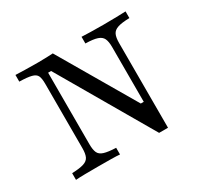

<svg xmlns="http://www.w3.org/2000/svg" viewBox="-124 -736 952 905"><g transform="rotate(-30 352.0 -283.5)"><path d="M502.4 4 207.3 -503.2H191.1V-113.7Q191.1 -83.9 198.4 -67.7Q205.6 -51.6 227.4 -44.8Q249.2 -37.9 291.9 -36.3V0Q275.8 -1.6 244.8 -2Q213.7 -2.4 175 -2.4Q134.7 -2.4 102.4 -2Q70.2 -1.6 52.4 0V-36.3Q94.4 -37.9 116.1 -44.8Q137.9 -51.6 145.6 -68.1Q153.2 -84.7 153.2 -113.7V-465.3Q153.2 -494.4 146.4 -508.5Q139.5 -522.6 117.7 -528.2Q96 -533.9 52.4 -534.7V-571Q71 -570.2 102.4 -569.4Q133.9 -568.5 173.4 -568.5Q199.2 -568.5 221 -569.4Q242.7 -570.2 255.6 -571L496.8 -158.9H512.9V-457.3Q512.9 -487.1 505.2 -503.2Q497.6 -519.4 476.2 -526.6Q454.8 -533.9 412.1 -534.7V-571Q428.2 -570.2 459.3 -569.4Q490.3 -568.5 529 -568.5Q569.4 -568.5 601.6 -569.4Q633.9 -570.2 651.6 -571V-534.7Q609.7 -533.9 587.9 -526.6Q566.1 -519.4 558.5 -503.2Q550.8 -487.1 550.8 -457.3V4Z"/></g></svg>

Font: Playfair 9pt Light
Style: Regular
Weight: 300
Designer: Claus Eggers Sørensen
Foundry: Claus Eggers Sørensen
Version: Version 2.001;gftools[0.9.30]